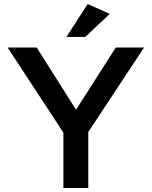

<svg xmlns="http://www.w3.org/2000/svg" viewBox="-20 -937 756 957"><path d="M296 -276V0H420V-279L698 -700H557L359 -390L163 -700H18ZM417 -917 311 -753H405L527 -868Z"/></svg>

Font: Mission Medium
Style: Regular
Weight: 500
Version: Version 1.000;FEAKit 1.0